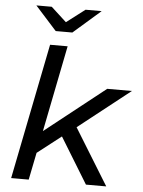

<svg xmlns="http://www.w3.org/2000/svg" viewBox="-62 -997 777 1046"><g transform="rotate(5 326.5 -474.5)"><path d="M370 -307 559 0H448L295 -250L165 -149L135 0H39L187 -742H283L189 -270L518 -530H653ZM451 -949 302 -819H211L94 -949H178L262 -872L363 -949Z"/></g></svg>

Font: Montserrat Alternates Medium
Style: Italic
Weight: 500
Italic angle: -11.3°
Designer: Julieta Ulanovsky
Foundry: Julieta Ulanovsky
Version: Version 7.200